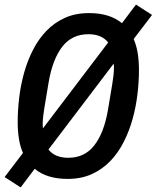

<svg xmlns="http://www.w3.org/2000/svg" viewBox="-26 -767 682 836"><path d="M268 12Q178 12 125 -32L64 49L-6 4L74 -101Q62 -128 56.5 -162Q51 -196 51 -236Q51 -286 57.5 -341Q64 -396 78.5 -448.5Q93 -501 117 -548.5Q141 -596 175.5 -632Q210 -668 256 -689Q302 -710 362 -710Q452 -710 505 -666L566 -747L636 -702L556 -597Q568 -570 573.5 -536Q579 -502 579 -462Q579 -411 572.5 -356.5Q566 -302 551.5 -249.5Q537 -197 513 -149.5Q489 -102 454.5 -66Q420 -30 374 -9Q328 12 268 12ZM167 -296Q164 -278 162 -260.5Q160 -243 160 -229Q160 -223 160 -218Q160 -213 161 -208L445 -582Q417 -618 359 -618Q287 -618 245 -563.5Q203 -509 186 -410ZM271 -80Q343 -80 385 -134.5Q427 -189 444 -288L463 -402Q466 -420 468 -437.5Q470 -455 470 -469Q470 -475 470 -480Q470 -485 469 -490L185 -116Q213 -80 271 -80Z"/></svg>

Font: IBM Plex Mono Medm
Style: Italic
Weight: 500
Italic angle: -9°
Monospace: yes
Designer: Mike Abbink, Paul van der Laan, Pieter van Rosmalen
Foundry: Bold Monday
Version: Version 2.3